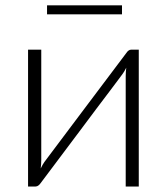

<svg xmlns="http://www.w3.org/2000/svg" viewBox="-20 -678 606 698"><path d="M484.5 -497.5V0H437V-401Q437 -408 437.5 -416Q438 -424 439 -432Q435.5 -425 432.2 -419.2Q429 -413.5 425.5 -409Q424.5 -408 411.5 -390.2Q398.5 -372.5 377.2 -344.5Q356 -316.5 329.2 -281Q302.5 -245.5 275 -208.5Q210 -122 127.5 -12Q124.5 -7.5 119.8 -3.8Q115 0 109.5 0H82V-497.5H130V-96.5Q130 -89.5 129.5 -81.5Q129 -73.5 128 -65.5Q131 -72.5 134.5 -78.2Q138 -84 141 -88.5Q141.5 -89.5 154.8 -107Q168 -124.5 189.2 -152.8Q210.5 -181 237 -216.5Q263.5 -252 291.5 -289Q356.5 -375.5 439 -485Q442 -490 446.8 -493.8Q451.5 -497.5 457 -497.5ZM151 -658.5H423.5V-626H151Z"/></svg>

Font: Lato 2
Style: Regular
Weight: 300
Designer: Lukasz Dziedzic with Adam Twardoch and Botio Nikoltchev
Foundry: tyPoland Lukasz Dziedzic
Version: Version 2.015; 2015-08-06; http://www.latofonts.com/